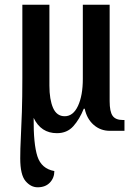

<svg xmlns="http://www.w3.org/2000/svg" viewBox="-20 -556 569 816"><path d="M140 240Q111 240 88.5 213.5Q66 187 66 117Q66 77 68.5 29.5Q71 -18 73 -80Q75 -142 75 -225V-536H190V-192Q190 -133 205.5 -97.5Q221 -62 255 -62Q291 -62 311.5 -106Q332 -150 332 -221V-536H446V-126Q446 -82 458.5 -64Q471 -46 502 -46H509V0H447Q407 0 378 -25.5Q349 -51 340 -94H336Q318 -49 291.5 -19.5Q265 10 222 10Q154 10 123 -55Q122 56 139 108.5Q156 161 211 171Q211 200 192 220Q173 240 140 240Z"/></svg>

Font: Noto Serif ExtraCondensed SemiBold
Style: Regular
Weight: 600
Width: 2
Designer: Monotype Design Team
Foundry: Monotype Imaging Inc.
Version: Version 2.015; ttfautohint (v1.8.4.7-5d5b)